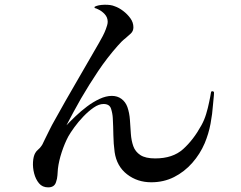

<svg xmlns="http://www.w3.org/2000/svg" viewBox="-20 -797 1040 829"><path d="M904 -397Q904 -387 902 -369.5Q900 -352 900 -348Q897 -305 889 -262.5Q881 -220 864 -179Q844 -132 810 -93.5Q776 -55 731.5 -32.5Q687 -10 633 -10Q573 -10 528.5 -44.5Q484 -79 475 -140Q470 -177 469.5 -213.5Q469 -250 467 -287Q466 -307 459.5 -327.5Q453 -348 427 -348Q407 -348 384.5 -332.5Q362 -317 340 -294Q318 -271 301 -247.5Q284 -224 275 -208Q259 -178 246.5 -140Q234 -102 230 -68Q229 -55 228 -40Q227 -25 222 -11Q215 12 188 12Q163 12 148.5 -5.5Q134 -23 127.5 -48Q121 -73 122.5 -97.5Q124 -122 132 -136Q137 -145 145 -151.5Q153 -158 159 -167Q164 -174 167 -181.5Q170 -189 174 -196Q184 -216 194 -236.5Q204 -257 215 -276Q262 -361 310.5 -444Q359 -527 407 -611Q415 -625 423 -640Q431 -655 437 -671Q440 -679 442.5 -687.5Q445 -696 445 -703Q445 -722 432 -736Q419 -750 403 -757Q400 -759 396.5 -760Q393 -761 390 -762Q388 -763 388 -765Q388 -767 389 -768Q404 -776 431.5 -776.5Q459 -777 475 -770Q493 -764 511.5 -750Q530 -736 543 -718Q556 -700 556 -679Q556 -663 545 -652.5Q534 -642 523 -633Q505 -619 488 -599Q442 -547 403.5 -489.5Q365 -432 330 -372Q314 -344 298 -314.5Q282 -285 267 -256Q283 -273 306 -295Q329 -317 355.5 -337Q382 -357 410 -370Q438 -383 463 -383Q487 -383 504.5 -370Q522 -357 530 -335Q539 -309 541 -279Q543 -249 545 -219.5Q547 -190 555.5 -166Q564 -142 586 -127.5Q608 -113 650 -113Q726 -113 770.5 -153Q815 -193 849 -255Q862 -278 870 -304.5Q878 -331 883 -356Q885 -363 887.5 -378Q890 -393 891 -398Q892 -404 898 -403Q904 -402 904 -397Z"/></svg>

Font: Kaisei Tokumin
Style: Regular
Weight: 400
Designer: Font-Kai, 金井和夫
Foundry: KAZUO KANAI
Version: Version 5.003